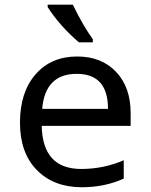

<svg xmlns="http://www.w3.org/2000/svg" viewBox="-20 -786 640 816"><path d="M535.2 -251H157.2Q161.1 -67.9 325.2 -67.9Q420.4 -67.9 505.9 -105V-26.9Q424.8 9.8 328.1 9.8Q208.5 9.8 136.7 -63.2Q64.9 -136.2 64.9 -264.2Q64.9 -394 131.1 -470Q197.3 -545.9 308.1 -545.9Q411.6 -545.9 473.4 -480.5Q535.2 -415 535.2 -306.2ZM159.2 -323.2H439Q439 -472.2 306.2 -472.2Q171.9 -472.2 159.2 -323.2ZM374.5 -606H315.4Q234.4 -675.3 182.6 -755.9V-766.1H289.6Q331.5 -679.2 374.5 -619.1Z"/></svg>

Font: Droid Sans Mono
Style: Regular
Weight: 400
Monospace: yes
Version: Version 1.00 build 112